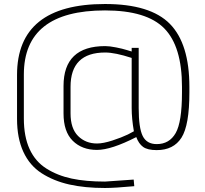

<svg xmlns="http://www.w3.org/2000/svg" viewBox="-20 -739 1025 958"><path d="M925 -305V-278Q925 -114 885.5 -52Q846 10 762 10Q716 10 694 -6Q672 -22 660 -55Q535 9 464 9Q389 9 343 -36.5Q297 -82 297 -173V-310Q297 -509 505 -509Q526 -509 559 -502.5Q592 -496 614 -489L637 -482V-500H672V-200Q672 -101 692 -60.5Q712 -20 762 -20Q825 -20 856.5 -75Q888 -130 888 -278V-306Q888 -507 800 -597Q712 -687 504 -687Q99 -687 99 -367V-148Q99 -58 127.5 4.5Q156 67 211.5 102Q267 137 337.5 152Q408 167 504 167L647 157L650 190Q552 199 504 199Q403 199 325.5 181.5Q248 164 188 125.5Q128 87 96.5 18.5Q65 -50 65 -146V-365Q65 -719 504 -719Q730 -719 827.5 -620Q925 -521 925 -305ZM464 -23Q495 -23 541 -38Q587 -53 618 -68L648 -84Q637 -147 637 -200V-450Q554 -477 505 -477Q332 -477 332 -306V-173Q332 -98 369.5 -60.5Q407 -23 464 -23Z"/></svg>

Font: TypoPRO Titillium Title
Style: Regular
Weight: 250
Designer: Campivisivi
Foundry: Accademia di Belle Arti di Urbino and students of MA course of Visual design
Version: 1.000